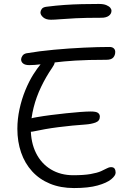

<svg xmlns="http://www.w3.org/2000/svg" viewBox="-20 -946 653 973"><path d="M355 7Q287 7 233.5 -15Q180 -37 143 -77.5Q106 -118 87 -173Q68 -228 68 -293Q68 -343 79 -393.5Q90 -444 108.5 -489Q127 -534 149 -569Q168 -599 187.5 -622.5Q207 -646 231 -646Q244 -646 251 -642Q258 -638 257 -628.5Q256 -619 244 -602Q213 -557 188.5 -506Q164 -455 150.5 -401.5Q137 -348 136 -295Q136 -224 162.5 -170.5Q189 -117 238 -87.5Q287 -58 351 -58Q405 -58 439 -64Q473 -70 492 -78.5Q511 -87 522 -93Q533 -99 542 -99Q556 -99 561 -91Q566 -83 566 -71Q566 -56 543.5 -37.5Q521 -19 474.5 -6Q428 7 355 7ZM155 -281Q134 -276 121.5 -280Q109 -284 103.5 -293.5Q98 -303 98 -312Q98 -326 115.5 -336.5Q133 -347 165 -352Q199 -358 238 -363Q277 -368 315.5 -372Q354 -376 386.5 -378.5Q419 -381 440 -381Q467 -381 476.5 -374Q486 -367 486 -355Q486 -333 464 -325Q442 -317 413 -315Q382 -313 346.5 -309.5Q311 -306 275.5 -301.5Q240 -297 209 -291.5Q178 -286 155 -281ZM128 -616Q108 -616 97.5 -624Q87 -632 87 -645Q87 -653 93.5 -663Q100 -673 114 -676Q178 -687 254 -694Q330 -701 404 -704.5Q478 -708 535 -708Q549 -708 556.5 -701Q564 -694 564 -683Q564 -666 554 -654.5Q544 -643 519 -643Q425 -643 362 -639Q299 -635 257 -629.5Q215 -624 185 -620Q155 -616 128 -616ZM238 -846Q213 -846 199 -858Q185 -870 185 -883Q185 -891 191.5 -900.5Q198 -910 217 -912Q264 -918 307.5 -921Q351 -924 394 -925Q437 -926 481 -926Q505 -926 519 -920Q533 -914 539 -906.5Q545 -899 545 -892Q545 -876 531.5 -866Q518 -856 494 -856Q413 -856 363.5 -853.5Q314 -851 285 -848.5Q256 -846 238 -846Z"/></svg>

Font: Shantell Sans Light
Style: Regular
Weight: 300
Designer: Stephen Nixon, Anya Danilova, Shantell Martin
Foundry: Arrow Type
Version: Version 1.011;[c5ecc13dd]